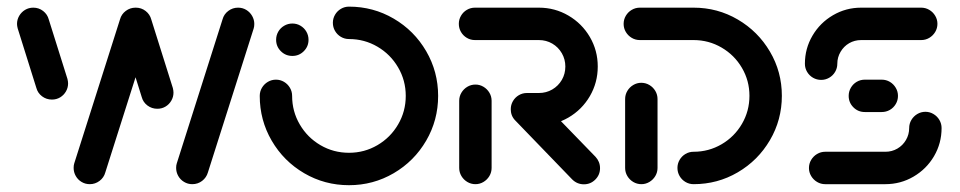

<svg xmlns="http://www.w3.org/2000/svg" viewBox="-20 -541 2819 564"><path d="M497.4 -47.8Q497.4 -55.6 499.3 -61.1L633.7 -484.1Q637.8 -499.3 650.6 -508.9Q663.3 -518.5 679.3 -518.5Q692.6 -518.5 703.5 -511.9Q714.4 -505.2 720.7 -494.1Q727 -483 727 -470.7Q727 -463 725.2 -457.4L590.7 -34.4Q586.3 -19.3 573.7 -9.6Q561.1 0 544.8 0Q531.5 0 520.6 -6.7Q509.6 -13.3 503.5 -24.3Q497.4 -35.2 497.4 -47.8ZM86.7 -283 31.9 -457.8Q30 -465.2 30 -470.7Q30 -483.3 36.3 -494.3Q42.6 -505.2 53.5 -511.9Q64.4 -518.5 77.8 -518.5Q94.1 -518.5 106.7 -508.7Q119.3 -498.9 123.3 -483.7L178.1 -309.3Q180 -301.9 180 -295.9Q180 -283.3 173.7 -272.4Q167.4 -261.5 156.7 -255Q145.9 -248.5 132.6 -248.5Q116.3 -248.5 103.5 -258.1Q90.7 -267.8 86.7 -283ZM196.3 -47.8Q196.3 -55.6 198.1 -61.1L332.6 -484.4Q336.7 -499.3 349.4 -508.9Q362.2 -518.5 378.1 -518.5Q391.5 -518.5 402.4 -511.9Q413.3 -505.2 419.4 -494.3Q425.6 -483.3 425.6 -470.7Q425.6 -463 423.7 -457.4L289.3 -34.4Q285.2 -19.3 272.4 -9.6Q259.6 0 243.7 0Q230.4 0 219.4 -6.7Q208.5 -13.3 202.4 -24.3Q196.3 -35.2 196.3 -47.8ZM396.3 -255.9 333.3 -457.8Q331.5 -463.3 331.5 -471.1Q331.5 -483.7 337.6 -494.6Q343.7 -505.6 354.6 -512Q365.6 -518.5 378.9 -518.5Q395.2 -518.5 407.8 -508.7Q420.4 -498.9 424.4 -483.7L487.8 -282.2Q489.6 -274.8 489.6 -268.9Q489.6 -256.3 483.3 -245.4Q477 -234.4 466.3 -228Q455.6 -221.5 442.2 -221.5Q425.9 -221.5 413.1 -231.1Q400.4 -240.7 396.3 -255.9Z M791.1 -424.1Q791.1 -437 797.4 -448Q803.7 -458.9 814.8 -465.4Q825.9 -471.9 838.9 -471.9Q851.9 -471.9 862.8 -465.4Q873.7 -458.9 880 -448Q886.3 -437 886.3 -424.1Q886.3 -404.4 872.4 -390.6Q858.5 -376.7 838.9 -376.7Q818.9 -376.7 805 -390.6Q791.1 -404.4 791.1 -424.1ZM957.8 -474.1Q957.8 -486.7 964.1 -497.6Q970.4 -508.5 981.3 -515Q992.2 -521.5 1005.2 -521.5Q1076.3 -521.5 1136.5 -486.3Q1196.7 -451.1 1231.9 -390.7Q1267 -330.4 1267 -259.3Q1267 -188.1 1231.9 -127.8Q1196.7 -67.4 1136.5 -32.2Q1076.3 3 1005.2 3Q933.7 3 873.5 -32.2Q813.3 -67.4 778.1 -127.8Q743 -188.1 743 -259.3Q743 -272.2 749.4 -283.1Q755.9 -294.1 766.9 -300.6Q777.8 -307 790.7 -307Q803.3 -307 814.3 -300.6Q825.2 -294.1 831.7 -283.1Q838.1 -272.2 838.1 -259.3Q838.1 -213.7 860.6 -175.4Q883 -137 921.3 -114.6Q959.6 -92.2 1005.2 -92.2Q1050.4 -92.2 1088.7 -114.6Q1127 -137 1149.4 -175.4Q1171.9 -213.7 1171.9 -259.3Q1171.9 -304.8 1149.4 -343.1Q1127 -381.5 1088.7 -403.9Q1050.4 -426.3 1005.2 -426.3Q992.2 -426.3 981.3 -432.8Q970.4 -439.3 964.1 -450.2Q957.8 -461.1 957.8 -474.1Z M1376.7 0Q1363.7 0 1352.8 -6.5Q1341.9 -13 1335.4 -23.9Q1328.9 -34.8 1328.9 -47.8V-244.8Q1328.9 -257.8 1335.4 -268.7Q1341.9 -279.6 1352.8 -286.1Q1363.7 -292.6 1376.7 -292.6Q1389.3 -292.6 1400.2 -286.1Q1411.1 -279.6 1417.6 -268.7Q1424.1 -257.8 1424.1 -244.8V-47.8Q1424.1 -34.8 1417.6 -23.9Q1411.1 -13 1400.2 -6.5Q1389.3 0 1376.7 0ZM1742.6 -47Q1742.6 -27.4 1728.7 -13.5Q1714.8 0.4 1695.2 0.4Q1675.2 0.4 1660.7 -14.1L1493.7 -187Q1480.4 -200.4 1480.4 -220Q1480.4 -233 1486.7 -243.9Q1493 -254.8 1503.9 -261.3Q1514.8 -267.8 1527.8 -267.8Q1537.4 -267.8 1546.3 -263.9Q1555.2 -260 1561.9 -253L1729.3 -80.4Q1735.6 -73.7 1739.1 -65.2Q1742.6 -56.7 1742.6 -47ZM1480.4 -220.4Q1480.4 -233 1486.7 -243.9Q1493 -254.8 1503.9 -261.3Q1514.8 -267.8 1527.8 -267.8H1563Q1584.4 -267.8 1602.2 -278.1Q1620 -288.5 1630.4 -306.3Q1640.7 -324.1 1640.7 -345.6Q1640.7 -366.7 1630.4 -384.6Q1620 -402.6 1602.2 -413Q1584.4 -423.3 1563 -423.3H1375.2Q1362.2 -423.3 1351.3 -429.8Q1340.4 -436.3 1334.1 -447.2Q1327.8 -458.1 1327.8 -471.1Q1327.8 -483.7 1334.1 -494.6Q1340.4 -505.6 1351.3 -512Q1362.2 -518.5 1375.2 -518.5H1563Q1610 -518.5 1649.8 -495.2Q1689.6 -471.9 1712.8 -432.2Q1735.9 -392.6 1735.9 -345.6Q1735.9 -298.5 1712.8 -258.7Q1689.6 -218.9 1649.8 -195.7Q1610 -172.6 1563 -172.6H1527.8Q1514.8 -172.6 1503.9 -179.1Q1493 -185.6 1486.7 -196.5Q1480.4 -207.4 1480.4 -220.4Z M1863.7 -297.8Q1876.7 -297.8 1887.6 -291.3Q1898.5 -284.8 1905 -273.9Q1911.5 -263 1911.5 -250V-47.8Q1911.5 -34.8 1905 -23.9Q1898.5 -13 1887.6 -6.5Q1876.7 0 1864.1 0Q1851.1 0 1840.2 -6.5Q1829.3 -13 1822.8 -23.9Q1816.3 -34.8 1816.3 -47.8V-250Q1816.3 -263 1822.8 -273.9Q1829.3 -284.8 1840.2 -291.3Q1851.1 -297.8 1863.7 -297.8ZM1970 -47.8Q1970 -60.4 1976.3 -71.3Q1982.6 -82.2 1993.5 -88.7Q2004.4 -95.2 2017.4 -95.2Q2061.9 -95.2 2099.6 -117.2Q2137.4 -139.3 2159.4 -177Q2181.5 -214.8 2181.5 -259.6Q2181.5 -304.1 2159.4 -341.7Q2137.4 -379.3 2099.6 -401.3Q2061.9 -423.3 2017.4 -423.3H1859.6Q1846.7 -423.3 1835.7 -429.8Q1824.8 -436.3 1818.3 -447.2Q1811.9 -458.1 1811.9 -470.7Q1811.9 -483.7 1818.3 -494.6Q1824.8 -505.6 1835.7 -512Q1846.7 -518.5 1859.6 -518.5H2017.4Q2087.8 -518.5 2147.2 -483.7Q2206.7 -448.9 2241.7 -389.4Q2276.7 -330 2276.7 -259.6Q2276.7 -188.9 2241.7 -129.3Q2206.7 -69.6 2147.2 -34.8Q2087.8 0 2017.4 0Q2004.4 0 1993.5 -6.5Q1982.6 -13 1976.3 -23.9Q1970 -34.8 1970 -47.8Z M2698.5 -212.6Q2711.1 -212.6 2722 -206.1Q2733 -199.6 2739.4 -188.7Q2745.9 -177.8 2745.9 -164.8Q2745.9 -120 2723.7 -82.2Q2701.5 -44.4 2663.5 -22.2Q2625.6 0 2580.7 0H2404.1Q2391.1 0 2380.2 -6.5Q2369.3 -13 2362.8 -23.9Q2356.3 -34.8 2356.3 -47.4Q2356.3 -60.4 2362.8 -71.3Q2369.3 -82.2 2380.2 -88.7Q2391.1 -95.2 2404.1 -95.2H2580.7Q2600 -95.2 2615.9 -104.4Q2631.9 -113.7 2641.3 -129.8Q2650.7 -145.9 2650.7 -164.8Q2650.7 -177.8 2657.2 -188.7Q2663.7 -199.6 2674.6 -206.1Q2685.6 -212.6 2698.5 -212.6ZM2617.8 -259.3Q2617.8 -246.3 2611.3 -235.4Q2604.8 -224.4 2593.9 -218.1Q2583 -211.9 2570 -211.9H2520.4Q2500.7 -211.9 2486.9 -225.7Q2473 -239.6 2473 -259.3Q2473 -272.2 2479.3 -283.1Q2485.6 -294.1 2496.5 -300.6Q2507.4 -307 2520.4 -307H2570Q2583 -307 2593.9 -300.6Q2604.8 -294.1 2611.3 -283.1Q2617.8 -272.2 2617.8 -259.3ZM2392.2 -306.3Q2379.3 -306.3 2368.3 -312.6Q2357.4 -318.9 2350.9 -329.8Q2344.4 -340.7 2344.4 -353.7Q2344.4 -398.5 2366.7 -436.3Q2388.9 -474.1 2426.9 -496.3Q2464.8 -518.5 2509.6 -518.5H2685.9Q2698.9 -518.5 2709.8 -512Q2720.7 -505.6 2727.2 -494.6Q2733.7 -483.7 2733.7 -471.1Q2733.7 -458.1 2727.2 -447.2Q2720.7 -436.3 2709.8 -429.8Q2698.9 -423.3 2685.9 -423.3H2509.6Q2490.4 -423.3 2474.4 -414.1Q2458.5 -404.8 2449.1 -388.7Q2439.6 -372.6 2439.6 -353.7Q2439.6 -340.7 2433.1 -329.8Q2426.7 -318.9 2415.7 -312.6Q2404.8 -306.3 2392.2 -306.3Z"/></svg>

Font: 26F Galaxy Sans Extra Bold
Style: Regular
Weight: 800
Designer: C₂₉H₂₅N₃O₅
Version: Version 1.100